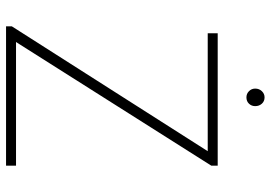

<svg xmlns="http://www.w3.org/2000/svg" viewBox="-150 -745 895 635"><g transform="rotate(90 297.5 -427.5)"><path d="M67 -19 480 -667H90V-700H528V-679L119 -33H528V0H67ZM273 -824Q273 -837 281.5 -846Q290 -855 302 -855Q315 -855 323 -846Q331 -837 331 -824Q331 -812 323 -803.5Q315 -795 302 -795Q290 -795 281.5 -803.5Q273 -812 273 -824Z"/></g></svg>

Font: Overpass Thin
Style: Regular
Weight: 100
Designer: Delve Withrington, Thomas Jockin
Foundry: Delve Fonts
Version: Version 3.000;DELV;Overpass